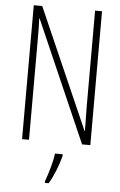

<svg xmlns="http://www.w3.org/2000/svg" viewBox="-61 -756 640 1020"><g transform="rotate(5 258.5 -246.5)"><path d="M441 0V-714H404V-202C404 -172 405 -120 406 -72H404L122 -714H77V0H114V-526C114 -579 114 -615 112 -647H114L397 0ZM299 71V61H258C254 101 232 175 218 211V221H238C265 177 287 118 299 71Z"/></g></svg>

Font: Noto Sans Gurmukhi UI ExtraCondensed ExtraLight
Style: Regular
Weight: 200
Width: 2
Designer: Jelle Bosma - Monotype Design Team
Foundry: Monotype Imaging Inc.
Version: Version 2.004